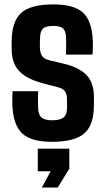

<svg xmlns="http://www.w3.org/2000/svg" viewBox="-20 -629 473 864"><path d="M213.6 9.2Q119.3 9.2 79.4 -29Q39.5 -67.2 35.6 -154.4Q35.1 -174.2 35.4 -191.4Q35.8 -208.6 36.6 -218.6H151.9Q150.4 -189.2 150.9 -171.5Q151.3 -153.7 151.7 -140.1Q152.9 -111.1 168 -99.4Q183.1 -87.7 213.6 -87.7Q249.2 -87.7 265.2 -99.7Q281.2 -111.8 281.4 -141Q281.6 -154.2 281.6 -158.7Q281.6 -163.2 281.6 -167.3Q281.6 -171.5 281.4 -183.6Q281.2 -204.7 272.7 -217.4Q264.2 -230.2 241.3 -236.3L172.3 -254.3Q126.5 -266.5 95.5 -285.5Q64.4 -304.5 48.6 -333.8Q32.8 -363.2 32.5 -407.2Q32.3 -417.8 32.3 -426.2Q32.3 -434.6 32.5 -443.2Q33 -532.1 75.1 -570.6Q117.2 -609.2 219.9 -609.2Q313.6 -609.2 353.6 -572Q393.6 -534.7 397.4 -448.4Q398.2 -438.1 397.8 -415.3Q397.4 -392.5 396.2 -383.3H276.8Q277.5 -395.1 277.6 -410.5Q277.8 -425.9 277.6 -440.2Q277.5 -454.5 277 -463.1Q275.7 -489.9 263.5 -501.1Q251.3 -512.3 219.9 -512.3Q187.1 -512.3 174.2 -501.1Q161.4 -489.9 160.4 -462.9Q160.3 -459.1 159.8 -449.4Q159.3 -439.7 159.4 -418.7Q159.7 -393.3 168.3 -378.6Q177 -363.9 203.3 -357.4L265.1 -342.8Q334 -326.9 368.4 -292.2Q402.8 -257.5 402.8 -189.9Q402.8 -179.9 402.7 -170.8Q402.7 -161.6 402.4 -151.1Q401.9 -65.4 358.6 -28.1Q315.3 9.2 213.6 9.2ZM168.3 215 207.7 141.8H150V40H291.9V130L239.8 215Z"/></svg>

Font: Big Shoulders Text SC Thin
Style: Regular
Weight: 100
Designer: Patric King
Foundry: XO Type Co
Version: Version 2.002